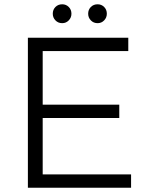

<svg xmlns="http://www.w3.org/2000/svg" viewBox="-20 -875 690 895"><path d="M110 -699H578V-637H179V-387H536V-325H179V-62H591V0H110ZM313 -811Q313 -793 300.5 -780Q288 -767 270 -767Q251 -767 238.5 -780Q226 -793 226 -811Q226 -830 238.5 -842.5Q251 -855 270 -855Q288 -855 300.5 -842.5Q313 -830 313 -811ZM478 -811Q478 -793 465.5 -780Q453 -767 435 -767Q416 -767 403.5 -780Q391 -793 391 -811Q391 -830 403.5 -842.5Q416 -855 435 -855Q453 -855 465.5 -842.5Q478 -830 478 -811Z"/></svg>

Font: Gontserrat Light
Style: Regular
Weight: 300
Designer: Julieta Ulanovsky
Foundry: Julieta Ulanovsky
Version: Version 6.001